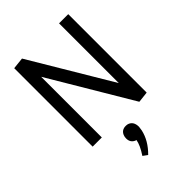

<svg xmlns="http://www.w3.org/2000/svg" viewBox="-272 -769 1141 1141"><g transform="rotate(-45 298.5 -199.0)"><path d="M525.4 0V-659.2H448.2V-157.2L144.5 -667L71.3 -659.2V0H148.4V-509.8L456.1 7.8ZM349.6 111.3Q349.6 65.4 313.5 53.7Q304.7 51.8 296.9 51.8Q263.7 51.8 251 81.1Q246.1 92.8 246.1 106.4Q246.1 142.6 278.3 155.3Q281.2 156.2 283.2 156.2Q277.3 193.4 241.2 248L269.5 268.6Q330.1 209 345.7 138.7Q348.6 124 349.6 111.3Z"/></g></svg>

Font: Yaldevi Colombo Medium
Style: Regular
Weight: 500
Designer: Sol Matas, Denzil Rajitha, Kosala Senevirathne and Pathum Egodawatta
Foundry: Mooniak
Version: Version 1.020 ; ttfautohint (v1.6)